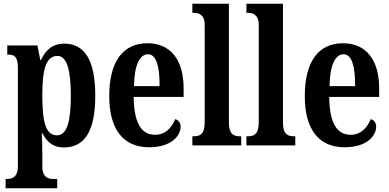

<svg xmlns="http://www.w3.org/2000/svg" viewBox="-20 -780 2087 1030"><path d="M10 230H287V180H263C241 180 207 172 207 114V47C207 4 206 -35 204 -65H208C231 -18 266 11 322 11C433 11 491 -74 491 -267C491 -461 432 -546 324 -546C261 -546 223 -509 200 -458H196L181 -536H19V-487H25C55 -487 76 -478 76 -417V113C76 172 42 180 20 180H10ZM286 -54C224 -54 207 -127 207 -269C207 -400 224 -480 288 -480C339 -480 360 -404 360 -268C360 -128 339 -54 286 -54Z M780 10C900 10 949 -52 949 -101C949 -123 936 -136 920 -141C901 -95 868 -57 812 -57C738 -57 699 -120 697 -260H965V-306C965 -464 891 -548 771 -548C641 -548 566 -452 566 -264C566 -90 638 10 780 10ZM836 -318H699C700 -428 729 -489 774 -489C819 -489 837 -422 836 -318Z M1012 0H1274V-49H1265C1231 -49 1208 -63 1208 -122V-760H1012V-711H1022C1043 -711 1078 -703 1078 -648V-122C1078 -63 1055 -49 1022 -49H1012Z M1302 0H1564V-49H1555C1521 -49 1498 -63 1498 -122V-760H1302V-711H1312C1333 -711 1368 -703 1368 -648V-122C1368 -63 1345 -49 1312 -49H1302Z M1829 10C1949 10 1998 -52 1998 -101C1998 -123 1985 -136 1969 -141C1950 -95 1917 -57 1861 -57C1787 -57 1748 -120 1746 -260H2014V-306C2014 -464 1940 -548 1820 -548C1690 -548 1615 -452 1615 -264C1615 -90 1687 10 1829 10ZM1885 -318H1748C1749 -428 1778 -489 1823 -489C1868 -489 1886 -422 1885 -318Z"/></svg>

Font: Noto Serif Bengali ExtraCondensed
Style: Regular
Weight: 400
Width: 2
Designer: Juan Bruce, Universal Thirst, Indian Type Foundry and the Monotype Design Team.
Foundry: Monotype Imaging Inc.
Version: Version 2.003